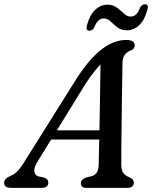

<svg xmlns="http://www.w3.org/2000/svg" viewBox="-45 -902 730 922"><path d="M135.5 -126.5Q117.5 -97 119.8 -78.8Q122 -60.5 140 -55L168.5 -49Q187 -41.5 187 -26Q187 0 155 0H7Q-25 0 -25 -24Q-25 -34.5 -18 -42.2Q-11 -50 6.5 -58Q23.5 -63.5 41 -82.5Q58.5 -101.5 75.5 -130.5L327 -531.5Q387 -622.5 444.5 -666.2Q502 -710 560 -710Q583 -710 592.5 -703Q602 -696 602 -684.5Q602 -667.5 583 -659.5Q564 -653 553.5 -638Q543 -623 543 -594.5Q542.5 -563.5 541.8 -513Q541 -462.5 540.2 -403.2Q539.5 -344 538.8 -286Q538 -228 537.5 -181Q537 -134 537.5 -108.5Q538 -83 547.5 -70.5Q557 -58 581.5 -48Q597.5 -40 597.5 -25Q597.5 0 566 0H368.5Q343.5 0 343.5 -22.5Q343.5 -39.5 366.5 -49L396.5 -56.5Q428 -66 429 -110Q430 -153.5 431.5 -232H200.5ZM368.5 -504 228 -276H432.5Q433.5 -330 434.5 -387.5Q435.5 -445 436.2 -498.5Q437 -552 437.5 -592.5Q424 -579 406.8 -557.2Q389.5 -535.5 368.5 -504ZM565 -756.5Q536.5 -756.5 518.5 -770.8Q500.5 -785 486 -799.2Q471.5 -813.5 453 -813.5Q424 -813.5 408 -771Q399.5 -754.5 384.5 -754.5Q365 -754.5 372.5 -780Q385.5 -829.5 411.8 -854.5Q438 -879.5 470.5 -879.5Q492 -879.5 507 -871Q522 -862.5 534 -851.2Q546 -840 557.2 -831.2Q568.5 -822.5 582.5 -822.5Q612.5 -822.5 627.5 -865Q636 -881.5 651.5 -881.5Q670.5 -881.5 663 -856Q650 -806.5 623.8 -781.5Q597.5 -756.5 565 -756.5Z"/></svg>

Font: Fraunces 9pt S050
Style: Italic
Weight: 400
Italic angle: -16°
Version: Version 1.000; ttfautohint (v1.8.3)